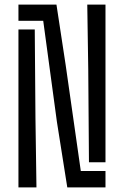

<svg xmlns="http://www.w3.org/2000/svg" viewBox="-20 -820 542 840"><path d="M274.4 0 229 -286.9 169.1 -729.1H60.7V-800H227L267.3 -535.6L333.5 -71.9H441.5V0ZM60.7 0V-691H132.1L135.1 -304.4L139.5 0ZM369.2 -110 366.1 -516.2 361.8 -800H441.5V-110Z"/></svg>

Font: Big Shoulders Stencil Text Thin
Style: Regular
Weight: 100
Designer: Patric King
Foundry: XO Type Co
Version: Version 2.001